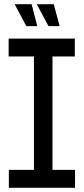

<svg xmlns="http://www.w3.org/2000/svg" viewBox="-20 -891 397 911"><path d="M141 0V-623L214 -708H229V-85L157 0ZM22 0V-85H141V0ZM157 0 229 -85H336V0ZM21 -623V-708H214L141 -623ZM229 -623V-708H335V-623ZM210 -767 155 -870V-871H235L263 -767ZM105 -767 50 -870V-871H130L157 -767Z"/></svg>

Font: Foldit
Style: Regular
Weight: 400
Version: Version 1.003